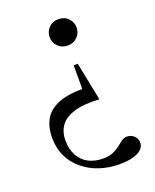

<svg xmlns="http://www.w3.org/2000/svg" viewBox="-133 -538 692 858"><g transform="rotate(-20 213.0 -109.5)"><path d="M285 242Q236.5 242 192.8 227.5Q149 213 115 185.2Q81 157.5 61.8 118Q42.5 78.5 42.5 28Q42.5 -22 63.2 -58.8Q84 -95.5 133.8 -114.8Q183.5 -134 270 -130.5L244 -73V-244H263.5L300 -61.5Q226.5 -66 181.2 -52.2Q136 -38.5 115.2 -10Q94.5 18.5 94.5 59Q94.5 102 111 132Q127.5 162 157 177.5Q186.5 193 226.5 193Q254.5 193 273.5 184.8Q292.5 176.5 306.5 165.2Q320.5 154 332.5 145.5Q344.5 137 358 137Q371 137 381.8 143Q392.5 149 399 159.5Q405.5 170 405.5 182.5Q405.5 200 392 213.5Q378.5 227 352 234.5Q325.5 242 285 242ZM250 -335.5Q222.5 -335.5 204.2 -353.8Q186 -372 186 -398Q186 -424.5 204.2 -442.8Q222.5 -461 250 -461Q278 -461 296 -442.8Q314 -424.5 314 -398Q314 -372 296 -353.8Q278 -335.5 250 -335.5Z"/></g></svg>

Font: Newsreader 36pt
Style: Regular
Weight: 400
Designer: Hugues Gentile
Foundry: Production Type
Version: Version 1.003